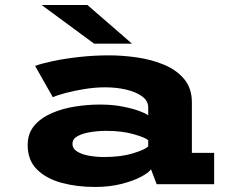

<svg xmlns="http://www.w3.org/2000/svg" viewBox="-20 -732 915 763"><path d="M357 11Q285.5 11 224.8 -5.5Q164 -22 127 -58.5Q90 -95 90 -155.5Q90 -202 116.5 -233Q143 -264 186 -282.5Q229 -301 279.2 -308.8Q329.5 -316.5 377.5 -316.5Q427 -316.5 467.5 -308.5Q508 -300.5 534.5 -290.5Q561 -280.5 569 -273.5V-305Q569 -331.5 544.5 -349.2Q520 -367 481 -376Q442 -385 398.5 -385Q357.5 -385 314.8 -378Q272 -371 238.2 -361.8Q204.5 -352.5 190 -345.5L119.5 -470Q144.5 -479.5 190.5 -489.2Q236.5 -499 294.5 -505.5Q352.5 -512 413 -512Q468.5 -512 526.2 -503.5Q584 -495 633.2 -474.2Q682.5 -453.5 712.5 -417Q742.5 -380.5 742.5 -325.5V-124.5H831V0H602.5L580 -59.5Q571.5 -46 540.5 -29.5Q509.5 -13 462.2 -1Q415 11 357 11ZM393.5 -108Q461 -108 509.5 -123Q558 -138 569 -150.5V-174.5Q558.5 -185 511.8 -198.5Q465 -212 403 -212Q370.5 -212 339.5 -207Q308.5 -202 288.2 -191Q268 -180 268 -160.5Q268 -141 287 -129.5Q306 -118 335 -113Q364 -108 393.5 -108ZM354 -558.5 145.5 -712H327.5L504.5 -558.5Z"/></svg>

Font: Trispace SemiExpanded
Style: Bold
Weight: 700
Width: 6
Designer: Tyler Finck
Foundry: Etcetera Type Company
Version: Version 1.210; ttfautohint (v1.8.3)